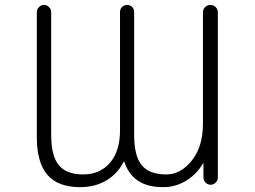

<svg xmlns="http://www.w3.org/2000/svg" viewBox="-20 -774 1040 782"><path d="M486.3 -115.2Q486.3 -116.2 485.4 -116.2Q484.4 -116.2 483.4 -115.2Q460.9 -69.3 418 -42Q370.1 -11.7 306.6 -11.7Q216.8 -11.7 173.3 -61.5Q129.9 -111.3 129.9 -216.8V-724.6Q129.9 -736.3 138.7 -745.1Q147.5 -753.9 159.2 -753.9Q170.9 -753.9 179.7 -745.1Q188.5 -736.3 188.5 -724.6V-224.6Q188.5 -138.7 219.7 -101.1Q251 -63.5 318.8 -63.5Q386.7 -63.5 427.7 -110.8Q468.8 -158.2 468.8 -243.2V-724.6Q468.8 -737.3 477.1 -745.6Q485.4 -753.9 497.6 -753.9Q509.8 -753.9 518.1 -745.6Q526.4 -737.3 526.4 -724.6V-224.6Q526.4 -137.7 557.6 -100.6Q588.9 -63.5 657.2 -63.5Q715.8 -63.5 761.2 -120.1Q806.6 -176.8 806.6 -270.5V-723.6Q806.6 -736.3 815.4 -745.1Q824.2 -753.9 836.9 -753.9Q849.6 -753.9 858.4 -745.1Q867.2 -736.3 867.2 -723.6V-50.8Q867.2 -39.1 858.4 -30.3Q849.6 -21.5 837.9 -21.5Q826.2 -21.5 817.4 -30.3Q808.6 -39.1 808.6 -50.8V-107.4Q808.6 -108.4 807.6 -108.9Q806.6 -109.4 806.6 -108.4Q784.2 -69.3 746.1 -43Q699.2 -11.7 645.5 -11.7Q578.1 -11.7 539.1 -40Q502.9 -65.4 486.3 -115.2Z"/></svg>

Font: Rounded-L Mgen+ 1mn light
Style: Regular
Weight: 200
Designer: [Source Han Sans]
Ryoko NISHIZUKA  (kana & ideographs); Paul D. Hunt (Latin, Greek & Cyrillic); Wenlong ZHANG  (bopomofo
Version: Version 1.059.20150602